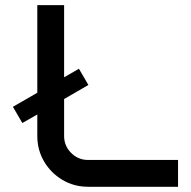

<svg xmlns="http://www.w3.org/2000/svg" viewBox="-20 -714 730 734"><path d="M122.6 -359.4V-694.3H225.1V-418.5L281.7 -451.2L317.9 -389.2L225.1 -335.4V-194.3Q225.1 -156.2 252 -129.4Q278.8 -102.5 316.4 -102.5H660.6V0H316.4Q263.2 0 219 -26.1Q174.8 -52.2 148.7 -96.4Q122.6 -140.6 122.6 -194.3V-276.4L65.4 -243.7L29.3 -305.7Z"/></svg>

Font: Anta
Style: Regular
Weight: 400
Designer: Sergej Lebedev
Foundry: Sergej Lebedev
Version: Version 1.000; ttfautohint (v1.8.4.7-5d5b)